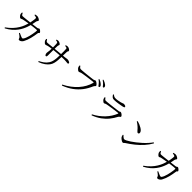

<svg xmlns="http://www.w3.org/2000/svg" viewBox="547 -2836 4906 4906"><g transform="rotate(45 3000.0 -383.0)"><path d="M426.1 -754.8Q442 -758.7 462.8 -763.2Q483.6 -767.7 498.2 -766.9Q512.7 -766.9 530.6 -760.5Q548.6 -754 565.1 -745Q581.6 -735.9 592.2 -725.2Q602.8 -714.5 602.8 -705.3Q602.8 -694.4 597 -688Q591.3 -681.7 584.1 -672.8Q576.8 -663.8 573 -645Q569.8 -627.6 564.6 -600Q559.4 -572.4 552.9 -543.1Q546.5 -513.7 540 -490.3Q531 -455.1 514.5 -405.2Q498.1 -355.3 469.3 -297Q440.5 -238.6 395.3 -178Q350.1 -117.4 284.5 -60.6Q219 -3.7 128.1 44.2L111.6 24.3Q206.2 -42.7 269.3 -111.1Q332.3 -179.5 372.6 -245.8Q412.9 -312.2 436.7 -373.8Q460.5 -435.5 474.7 -489.1Q480.3 -507.5 485.9 -535Q491.4 -562.5 496.3 -592.9Q501.2 -623.2 504.4 -648.9Q507.7 -674.5 507.7 -687.7Q508.4 -702.4 505.1 -708.7Q501.7 -715.1 489.5 -719.7Q476.5 -725.2 458.3 -728.2Q440.2 -731.3 426.3 -733.6ZM470.9 -128.1 482.7 -147.4Q504 -138 526.7 -127.8Q549.3 -117.7 567.7 -109.6Q586.2 -101.6 596 -98.5Q615.8 -92.1 626.1 -93.9Q636.4 -95.6 647 -108.4Q666.1 -132 682.3 -172.2Q698.4 -212.4 711 -260Q723.6 -307.6 732.3 -354.3Q741 -400.9 745.8 -438.5Q750.5 -476 750.5 -495Q750.5 -506.4 738.8 -506.4Q717 -506.4 685.8 -503.8Q654.6 -501.2 621 -496.7Q587.3 -492.2 556.7 -488Q526.1 -483.8 503.6 -480.4Q481 -476.8 449.7 -471.7Q418.5 -466.6 386.8 -460.5Q355.1 -454.3 329.1 -449.3Q303.1 -444.3 290.8 -441.4Q268 -436 258.6 -428Q249.2 -420 233.9 -420Q220.8 -420 204.9 -433Q188.9 -446.1 176.4 -463.3Q164 -480.6 159.9 -491.9Q154.3 -506.4 153.7 -523Q153.1 -539.7 154.2 -555.2L173.9 -559.8Q184.4 -539.7 197 -519.2Q209.5 -498.7 230.4 -498.7Q245.2 -498.7 279.6 -502Q314 -505.2 360.4 -510.3Q406.8 -515.4 457.8 -521.6Q508.8 -527.8 558.2 -533.7Q607.6 -539.6 648.2 -545.1Q688.9 -550.6 712.2 -553Q726.2 -555 734.2 -560.7Q742.1 -566.5 748.8 -572.2Q755.4 -577.9 763.5 -577.9Q771.2 -577.9 784.6 -570.6Q798 -563.2 811.1 -551.7Q824.2 -540.2 833.5 -528.9Q842.8 -517.6 842.8 -509.7Q842.8 -499.4 836.7 -494.5Q830.5 -489.5 823.2 -483.4Q816 -477.2 813.8 -462.5Q806 -410.3 796.7 -359.3Q787.3 -308.3 774.7 -259.5Q762.1 -210.7 745.2 -165Q728.2 -119.3 705.8 -77.7Q694 -54 675.8 -36.8Q657.6 -19.5 638.4 -10.8Q619.2 -2.1 601.4 -2.1Q589 -2.1 581.6 -9Q574.3 -16 570.2 -32.4Q565.4 -50.9 552.9 -64.5Q540.3 -78 519.9 -92.7Q499.4 -107.4 470.9 -128.1Z M1536.2 -732.5 1536 -754Q1551.7 -758.9 1567.1 -762.8Q1582.4 -766.7 1595.7 -766.7Q1613.5 -766.7 1631.4 -760.3Q1649.3 -753.9 1664.2 -743.9Q1679.1 -734 1687.9 -723.1Q1696.8 -712.3 1696.8 -704.4Q1696.8 -693.7 1692.3 -688.7Q1687.8 -683.7 1682.8 -675.7Q1677.9 -667.7 1676.7 -646.8Q1675.7 -621.7 1674.9 -588.8Q1674.1 -555.8 1673.3 -524.7Q1672.6 -493.5 1671.8 -471.5Q1670.6 -408.9 1666.1 -347.1Q1661.7 -285.3 1647 -229.3Q1632.3 -173.4 1599.2 -128.5Q1565.7 -81.4 1500.9 -34.6Q1436.2 12.2 1344.4 44.9L1330.5 22.2Q1388.2 -5.7 1448.6 -48.2Q1509 -90.7 1549.6 -154.8Q1575.7 -194.9 1588.4 -245.9Q1601.1 -296.8 1606.2 -354.8Q1611.3 -412.9 1611.3 -472.7Q1612.1 -556.4 1611.9 -612.3Q1611.7 -668.3 1607.9 -701.3Q1606.4 -716.9 1587.3 -722.9Q1568.1 -728.8 1536.2 -732.5ZM1268.2 -688.8Q1281.3 -693.4 1296.3 -696.8Q1311.2 -700.3 1323.7 -700.3Q1335.7 -700.3 1351.4 -695.4Q1367.1 -690.5 1381.9 -682.4Q1396.7 -674.4 1406.3 -664.5Q1416 -654.6 1416 -644.5Q1416 -634.1 1413 -628.2Q1409.9 -622.3 1406.5 -614.8Q1403.1 -607.4 1401.9 -590.8Q1401.7 -580.5 1400.8 -561.1Q1399.9 -541.6 1399.5 -517Q1399.1 -492.3 1399.1 -465.4Q1399.1 -421.6 1398.8 -378.6Q1398.5 -335.6 1398.6 -302Q1398.7 -268.4 1398.7 -252.4Q1398.7 -222.4 1392.1 -209.6Q1385.5 -196.9 1369.9 -196.9Q1357.6 -196.9 1348.3 -208.8Q1339 -220.7 1334 -237.3Q1329.1 -253.9 1329.1 -267.7Q1329.1 -285.8 1332.9 -306.3Q1336.7 -326.9 1340.8 -361.9Q1344.9 -396.9 1344.9 -458.2Q1344.9 -476.2 1344.8 -501.6Q1344.7 -527.1 1344.2 -554.3Q1343.7 -581.5 1342.2 -603.8Q1340.7 -626.2 1337.9 -636.6Q1333.9 -652.3 1316.9 -658.6Q1299.9 -664.8 1268.4 -669.1ZM1072.1 -519.6 1090 -525.8Q1103.9 -504.2 1117.9 -485.3Q1132 -466.4 1150.8 -466.4Q1167.6 -466.4 1195.6 -468.5Q1223.6 -470.6 1255.9 -474.1Q1288.1 -477.6 1317.9 -480.7Q1347.7 -483.8 1367.5 -485.8Q1397.9 -488.8 1435.9 -492.7Q1473.8 -496.7 1514.4 -500.6Q1554.9 -504.5 1592.8 -507.8Q1630.7 -511.1 1660.7 -513.9Q1709.1 -517.7 1737.6 -520.9Q1766.1 -524.1 1781.5 -526.8Q1796.9 -529.6 1805.6 -530.8Q1814.3 -532 1822.9 -532Q1842.9 -532 1865.1 -525.9Q1887.4 -519.9 1902.8 -508.7Q1918.3 -497.5 1918.3 -482.1Q1918.3 -470.1 1912.4 -464.4Q1906.5 -458.8 1892.7 -458.8Q1881.2 -458.8 1864.1 -461.1Q1846.9 -463.5 1820.9 -465.7Q1794.9 -467.9 1756.9 -467.9Q1718.4 -467.9 1668.8 -465.6Q1619.3 -463.3 1565.9 -459.1Q1512.5 -454.9 1461.6 -449.9Q1410.8 -444.9 1368.8 -440.3Q1321.8 -434.9 1285.8 -428.7Q1249.7 -422.4 1223.7 -416.4Q1204.7 -411.7 1187.6 -404.1Q1170.5 -396.5 1154.3 -396.5Q1141.6 -396.5 1125.6 -409.1Q1109.7 -421.8 1096.6 -438Q1083.5 -454.1 1078.5 -464.9Q1074.1 -473.9 1072.9 -490.6Q1071.6 -507.3 1072.1 -519.6Z M2834.9 -645Q2819.5 -664.5 2797.9 -686.9Q2776.4 -709.4 2743.3 -732.9L2756.1 -749.7Q2795.3 -735.1 2823.7 -718.1Q2852.2 -701 2870.8 -683.6Q2889.8 -666.6 2897.7 -652.3Q2905.5 -638 2905.5 -623.2Q2905.5 -611.8 2899.1 -604.8Q2892.6 -597.8 2881.5 -597.8Q2870.8 -597.8 2860.7 -612.1Q2850.6 -626.5 2834.9 -645ZM2921.7 -715.2Q2904.9 -733.8 2884.5 -752.9Q2864 -772.1 2829.1 -795.8L2841.6 -812.3Q2880.3 -799.2 2908.4 -783.9Q2936.5 -768.5 2955.4 -754.1Q2975.9 -738.8 2984.6 -723.6Q2993.3 -708.5 2993.3 -692.9Q2993.3 -681.2 2987.3 -674.6Q2981.2 -667.9 2970.3 -667.9Q2957.5 -667.9 2948.2 -682.1Q2938.8 -696.2 2921.7 -715.2ZM2243.7 -590.9Q2258 -590.9 2290.8 -593.2Q2323.6 -595.4 2367.6 -599.6Q2411.6 -603.8 2458.5 -609Q2505.3 -614.2 2548.3 -619Q2591.3 -623.8 2622.8 -628.2Q2654.4 -632.6 2666 -634.8Q2679.1 -637.6 2686.7 -642.4Q2694.2 -647.2 2700.5 -651.3Q2706.7 -655.4 2714.8 -655.4Q2726.3 -655.4 2743.6 -646.3Q2760.8 -637.2 2777.9 -623.2Q2794.9 -609.2 2806.5 -594.5Q2818.1 -579.9 2818.1 -569.6Q2818.1 -559.1 2810.3 -550.6Q2802.5 -542 2792.5 -531.8Q2782.6 -521.6 2775.1 -504.8Q2723 -380.1 2643.9 -276.5Q2564.8 -172.9 2454.2 -92.4Q2343.7 -12 2195.8 44.4L2181.1 21.6Q2289 -32.2 2376.7 -98.5Q2464.3 -164.7 2531.6 -240.7Q2598.8 -316.7 2644.5 -399.6Q2690.1 -482.4 2713.2 -570.1Q2716.6 -582 2712.6 -584.5Q2708.7 -587 2700.7 -587Q2690.2 -587 2661.9 -583.9Q2633.6 -580.8 2594.9 -575.9Q2556.2 -570.9 2513.8 -565.1Q2471.4 -559.3 2431.7 -553.4Q2391.9 -547.5 2361.2 -542.2Q2330.5 -536.8 2316.5 -533.6Q2295.7 -529.6 2279.5 -519.7Q2263.3 -509.8 2248.2 -509.8Q2233.3 -509.8 2214.9 -522.8Q2196.5 -535.8 2181.4 -552.7Q2166.4 -569.7 2161.4 -582.2Q2157.2 -593.3 2154.8 -606Q2152.4 -618.7 2151.1 -639.2L2170.2 -646.6Q2182.5 -628.6 2199.9 -609.7Q2217.3 -590.9 2243.7 -590.9Z M3178.2 -518.1 3197.3 -527.3Q3213.6 -503.7 3228.1 -488.4Q3242.5 -473.1 3264.3 -473.1Q3281.5 -473.1 3323 -476.9Q3364.5 -480.7 3417 -486.9Q3469.5 -493.1 3522.9 -499.5Q3576.3 -505.9 3619.8 -511.9Q3663.2 -517.9 3684.1 -520.5Q3705.6 -523.4 3715.4 -531.9Q3725.2 -540.5 3737.8 -540.5Q3749.5 -540.5 3764.9 -532.3Q3780.4 -524.1 3794.8 -511.8Q3809.2 -499.4 3818.9 -486.6Q3828.6 -473.7 3828.6 -464.4Q3828.6 -455 3818.6 -446.7Q3808.7 -438.4 3796.6 -430Q3784.5 -421.7 3777.6 -409.3Q3727.9 -311.5 3659.1 -226Q3590.3 -140.6 3495.1 -72Q3399.9 -3.4 3269.7 46L3255.8 22.5Q3339.3 -19.8 3410.3 -73.1Q3481.3 -126.4 3539.8 -188.1Q3598.2 -249.7 3642.6 -318.4Q3687 -387 3716.7 -460Q3724 -478.5 3704.9 -476.2Q3680.2 -473.8 3642.4 -468.9Q3604.5 -464 3560.2 -457.7Q3515.9 -451.4 3472.6 -444.9Q3429.3 -438.3 3393.3 -432.2Q3357.4 -426.1 3337 -421.6Q3314.2 -417 3300.4 -407.2Q3286.5 -397.4 3270.3 -397.4Q3258.7 -397.4 3242.1 -408.6Q3225.5 -419.8 3211.6 -434.9Q3197.6 -450.1 3191.9 -462.3Q3186.9 -475.2 3183.5 -489.1Q3180.1 -503 3178.2 -518.1ZM3678.9 -676.4Q3651.1 -670.7 3615.8 -664.3Q3580.5 -657.9 3541.2 -651.7Q3501.9 -645.5 3463.1 -641.8Q3424.3 -638.1 3390.7 -638.1Q3352.9 -638.1 3328.2 -658.5Q3303.5 -678.9 3278.7 -718.8L3293.8 -732.1Q3322.7 -710.8 3344.4 -701.5Q3366.1 -692.1 3390.3 -692.1Q3437.1 -692.1 3476.1 -699.4Q3515.1 -706.7 3552.5 -714.9Q3582.6 -721.9 3599 -728.3Q3615.4 -734.7 3625.4 -739.3Q3635.3 -744 3645.9 -744Q3678.2 -744 3700.8 -734.3Q3723.3 -724.6 3723.3 -706Q3723.3 -695.3 3713.1 -688.4Q3702.9 -681.6 3678.9 -676.4Z M4208.5 -682.6Q4251.1 -670.9 4295.2 -652.6Q4339.4 -634.3 4376.9 -611.6Q4414.3 -588.9 4437.1 -561.9Q4459.9 -535 4459.9 -506Q4459.9 -489 4450.4 -479Q4440.9 -469 4425.5 -469Q4413.4 -469 4401.7 -478.2Q4390 -487.4 4370.2 -510.6Q4352.2 -532.7 4334.7 -550.6Q4317.1 -568.6 4297.9 -586Q4278.6 -603.5 4253.8 -621.8Q4229 -640.2 4195.8 -661.5ZM4880.1 -589.3 4903.2 -574.4Q4843.4 -468.1 4762.3 -377.6Q4681.1 -287.1 4584.1 -209.2Q4487.1 -131.3 4377.5 -60.9Q4368 -55.2 4360.2 -46.4Q4352.3 -37.5 4344.3 -30.5Q4336.4 -23.6 4324.9 -23.6Q4306.2 -23.6 4281.7 -36.6Q4257.3 -49.5 4236.6 -67.9Q4215.8 -86.3 4205.6 -101.2Q4198 -114.1 4192.2 -134.1Q4186.5 -154.1 4185.2 -165.9L4200.5 -176.3Q4216.1 -160.2 4231.5 -144.9Q4246.9 -129.6 4263 -120.2Q4279.1 -110.8 4295 -110.8Q4314.1 -110.8 4354.4 -131Q4394.8 -151.2 4448.8 -187.2Q4502.8 -223.2 4562.9 -270.1Q4623 -317 4682.6 -370.4Q4742.2 -423.9 4793.5 -480.2Q4844.9 -536.4 4880.1 -589.3Z M5426.1 -754.8Q5442 -758.7 5462.8 -763.2Q5483.6 -767.7 5498.2 -766.9Q5512.7 -766.9 5530.6 -760.5Q5548.6 -754 5565.1 -745Q5581.6 -735.9 5592.2 -725.2Q5602.8 -714.5 5602.8 -705.3Q5602.8 -694.4 5597 -688Q5591.3 -681.7 5584.1 -672.8Q5576.8 -663.8 5573 -645Q5569.8 -627.6 5564.6 -600Q5559.4 -572.4 5552.9 -543.1Q5546.5 -513.7 5540 -490.3Q5531 -455.1 5514.5 -405.2Q5498.1 -355.3 5469.3 -297Q5440.5 -238.6 5395.3 -178Q5350.1 -117.4 5284.5 -60.6Q5219 -3.7 5128.1 44.2L5111.6 24.3Q5206.2 -42.7 5269.3 -111.1Q5332.3 -179.5 5372.6 -245.8Q5412.9 -312.2 5436.7 -373.8Q5460.5 -435.5 5474.7 -489.1Q5480.3 -507.5 5485.9 -535Q5491.4 -562.5 5496.3 -592.9Q5501.2 -623.2 5504.4 -648.9Q5507.7 -674.5 5507.7 -687.7Q5508.4 -702.4 5505.1 -708.7Q5501.7 -715.1 5489.5 -719.7Q5476.5 -725.2 5458.3 -728.2Q5440.2 -731.3 5426.3 -733.6ZM5470.9 -128.1 5482.7 -147.4Q5504 -138 5526.7 -127.8Q5549.3 -117.7 5567.7 -109.6Q5586.2 -101.6 5596 -98.5Q5615.8 -92.1 5626.1 -93.9Q5636.4 -95.6 5647 -108.4Q5666.1 -132 5682.3 -172.2Q5698.4 -212.4 5711 -260Q5723.6 -307.6 5732.3 -354.3Q5741 -400.9 5745.8 -438.5Q5750.5 -476 5750.5 -495Q5750.5 -506.4 5738.8 -506.4Q5717 -506.4 5685.8 -503.8Q5654.6 -501.2 5621 -496.7Q5587.3 -492.2 5556.7 -488Q5526.1 -483.8 5503.6 -480.4Q5481 -476.8 5449.7 -471.7Q5418.5 -466.6 5386.8 -460.5Q5355.1 -454.3 5329.1 -449.3Q5303.1 -444.3 5290.8 -441.4Q5268 -436 5258.6 -428Q5249.2 -420 5233.9 -420Q5220.8 -420 5204.9 -433Q5188.9 -446.1 5176.4 -463.3Q5164 -480.6 5159.9 -491.9Q5154.3 -506.4 5153.7 -523Q5153.1 -539.7 5154.2 -555.2L5173.9 -559.8Q5184.4 -539.7 5197 -519.2Q5209.5 -498.7 5230.4 -498.7Q5245.2 -498.7 5279.6 -502Q5314 -505.2 5360.4 -510.3Q5406.8 -515.4 5457.8 -521.6Q5508.8 -527.8 5558.2 -533.7Q5607.6 -539.6 5648.2 -545.1Q5688.9 -550.6 5712.2 -553Q5726.2 -555 5734.2 -560.7Q5742.1 -566.5 5748.8 -572.2Q5755.4 -577.9 5763.5 -577.9Q5771.2 -577.9 5784.6 -570.6Q5798 -563.2 5811.1 -551.7Q5824.2 -540.2 5833.5 -528.9Q5842.8 -517.6 5842.8 -509.7Q5842.8 -499.4 5836.7 -494.5Q5830.5 -489.5 5823.2 -483.4Q5816 -477.2 5813.8 -462.5Q5806 -410.3 5796.7 -359.3Q5787.3 -308.3 5774.7 -259.5Q5762.1 -210.7 5745.2 -165Q5728.2 -119.3 5705.8 -77.7Q5694 -54 5675.8 -36.8Q5657.6 -19.5 5638.4 -10.8Q5619.2 -2.1 5601.4 -2.1Q5589 -2.1 5581.6 -9Q5574.3 -16 5570.2 -32.4Q5565.4 -50.9 5552.9 -64.5Q5540.3 -78 5519.9 -92.7Q5499.4 -107.4 5470.9 -128.1Z"/></g></svg>

Font: Noto Serif SC
Style: Regular
Weight: 200
Designer: Ryoko NISHIZUKA 西塚涼子 (kana & ideographs); Frank Grießhammer (Latin, Greek & Cyrillic); Wenlong ZHANG 张文龙 (bopomofo); San
Foundry: Adobe
Version: Version 2.001;hotconv 1.1.0;makeotfexe 2.6.0